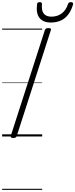

<svg xmlns="http://www.w3.org/2000/svg" viewBox="-20 -1278 705 1798"><path d="M104 14Q90 14 84 9.5Q78 5 81 -6L400 -996Q404 -1006 411 -1010.5Q418 -1015 433 -1015Q448 -1015 454 -1010.5Q460 -1006 456 -995L137 -5Q134 5 127 9.5Q120 14 104 14ZM456 -1067Q384 -1067 350 -1110Q316 -1153 327 -1238Q328 -1249 334 -1253.5Q340 -1258 352 -1258Q363 -1258 368.5 -1253Q374 -1248 373 -1238Q367 -1179 390 -1150.5Q413 -1122 461 -1122Q517 -1122 557.5 -1152Q598 -1182 616 -1238Q620 -1249 626 -1253.5Q632 -1258 644 -1258Q655 -1258 661 -1252.5Q667 -1247 664 -1236Q647 -1178 617.5 -1140Q588 -1102 547 -1084.5Q506 -1067 456 -1067ZM0 490H375V500H0ZM0 -20H375V0H0ZM0 -505H375V-500H0ZM0 -1010H375V-1000H0Z"/></svg>

Font: Playwrite MX Guides
Style: Regular
Weight: 400
Designer: Veronika Burian, José Scaglione
Foundry: TypeTogether
Version: Version 1.003